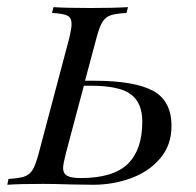

<svg xmlns="http://www.w3.org/2000/svg" viewBox="-46 -510 542 530"><path d="M427.4 -162.1Q427.4 -109.7 396.4 -73Q365.3 -36.3 315.7 -18.1Q266.1 0 211.3 0L152.4 -0.8Q104 -2.4 72.6 -2.4Q8.1 -2.4 -25.8 0L-22.6 -16.1Q6.5 -17.7 21 -22.6Q35.5 -27.4 44 -41.1Q52.4 -54.8 60.5 -85.5L145.2 -404.8Q151.6 -432.3 151.6 -443.5Q151.6 -461.3 139.9 -466.9Q128.2 -472.6 97.6 -474.2L101.6 -490.3Q134.7 -487.9 204 -487.9Q268.5 -487.9 307.3 -490.3L303.2 -474.2Q273.4 -472.6 259.3 -467.7Q245.2 -462.9 236.7 -449.2Q228.2 -435.5 220.2 -404.8L188.7 -287.1H213.7Q324.2 -287.1 375.8 -259.7Q427.4 -232.3 427.4 -162.1ZM346.8 -174.2Q346.8 -225.8 315.3 -249.6Q283.9 -273.4 203.2 -273.4H185.5L135.5 -85.5Q128.2 -56.5 128.2 -46Q128.2 -31.5 139.1 -25Q150 -18.5 176.6 -18.5Q266.9 -18.5 306.9 -57.7Q346.8 -96.8 346.8 -174.2Z"/></svg>

Font: Playfair Display SC
Style: Italic
Weight: 400
Italic angle: -14°
Designer: Claus Eggers Sørensen
Foundry: Claus Eggers Sørensen
Version: Version 1.202; ttfautohint (v1.6)